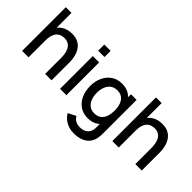

<svg xmlns="http://www.w3.org/2000/svg" viewBox="-69 -1357 2239 2239"><g transform="rotate(45 1051.0 -237.5)"><path d="M449 0V-265.5Q449 -297 443.8 -330.2Q438.5 -363.5 423.8 -392Q409 -420.5 382.2 -438Q355.5 -455.5 312.5 -455.5Q284.5 -455.5 259.5 -446.2Q234.5 -437 215.8 -416.5Q197 -396 186.2 -362.5Q175.5 -329 175.5 -281L110.5 -305.5Q110.5 -379 138 -435.2Q165.5 -491.5 217 -523Q268.5 -554.5 341.5 -554.5Q397.5 -554.5 435.5 -536.5Q473.5 -518.5 497.2 -489.2Q521 -460 533.5 -425.5Q546 -391 550.5 -358Q555 -325 555 -300V0ZM69.5 0V-720H163V-331.5H175.5V0Z M695 -628.5V-730H799.5V-628.5ZM695 0V-540H799.5V0Z M1172 255Q1128.5 255 1087.8 241.5Q1047 228 1013.5 201.8Q980 175.5 958 137L1054.5 88Q1072 122.5 1104.5 138.5Q1137 154.5 1173 154.5Q1217.5 154.5 1249 138.8Q1280.5 123 1296.8 91.5Q1313 60 1312.5 13.5V-137.5H1325V-540H1417.5V14.5Q1417.5 36 1416 55.5Q1414.5 75 1410.5 94.5Q1399 149 1366.8 184.5Q1334.5 220 1284.8 237.5Q1235 255 1172 255ZM1164 15Q1088.5 15 1033.8 -22.5Q979 -60 949.2 -124.8Q919.5 -189.5 919.5 -270.5Q919.5 -352 949.5 -416.2Q979.5 -480.5 1034.8 -517.8Q1090 -555 1166 -555Q1242.5 -555 1294.8 -517.8Q1347 -480.5 1373.8 -416Q1400.5 -351.5 1400.5 -270.5Q1400.5 -189.5 1373.5 -125Q1346.5 -60.5 1294 -22.8Q1241.5 15 1164 15ZM1178.5 -79.5Q1230 -79.5 1262.5 -104Q1295 -128.5 1310 -171.5Q1325 -214.5 1325 -270.5Q1325 -326.5 1309.8 -369.5Q1294.5 -412.5 1262.8 -436.5Q1231 -460.5 1182 -460.5Q1130 -460.5 1096.5 -435Q1063 -409.5 1046.8 -366.5Q1030.5 -323.5 1030.5 -270.5Q1030.5 -217 1046.8 -173.8Q1063 -130.5 1095.8 -105Q1128.5 -79.5 1178.5 -79.5Z M1936.5 0V-265.5Q1936.5 -297 1931.2 -330.2Q1926 -363.5 1911.2 -392Q1896.5 -420.5 1869.8 -438Q1843 -455.5 1800 -455.5Q1772 -455.5 1747 -446.2Q1722 -437 1703.2 -416.5Q1684.5 -396 1673.8 -362.5Q1663 -329 1663 -281L1598 -305.5Q1598 -379 1625.5 -435.2Q1653 -491.5 1704.5 -523Q1756 -554.5 1829 -554.5Q1885 -554.5 1923 -536.5Q1961 -518.5 1984.8 -489.2Q2008.5 -460 2021 -425.5Q2033.5 -391 2038 -358Q2042.5 -325 2042.5 -300V0ZM1557 0V-720H1650.5V-331.5H1663V0Z"/></g></svg>

Font: Manrope ExtraLight SemiBold
Style: Regular
Weight: 600
Version: Version 4.504